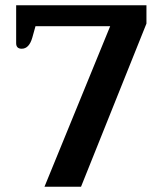

<svg xmlns="http://www.w3.org/2000/svg" viewBox="-20 -705 614 725"><path d="M396 -606H114L102 -563Q90 -521 62 -521Q41 -521 41 -542V-685H533V-616L286 0H148Z"/></svg>

Font: MaitreeSemiBold
Style: Regular
Weight: 600
Designer: CadsonDemak Team
Foundry: CadsonDemak
Version: Version 1.000